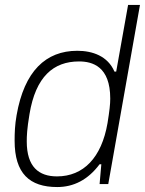

<svg xmlns="http://www.w3.org/2000/svg" viewBox="-20 -743 585 775"><path d="M211 12C277 12 335 -17 382 -80H389L382 0H417L545 -723H497L449 -454H442C415 -517 353 -538 292 -538C165 -538 78 -456 47 -278C40 -239 39 -205 39 -175C39 -43 99 12 211 12ZM210 -31C137 -31 88 -69 88 -172C88 -195 89 -222 99 -282C124 -434 196 -495 299 -495C353 -495 425 -475 425 -345C425 -322 422 -296 414 -246C390 -107 317 -31 210 -31Z"/></svg>

Font: Archivo Thin
Style: Italic
Weight: 100
Italic angle: -10°
Designer: Hector Gatti
Foundry: Omnibus-Type
Version: Version 2.001